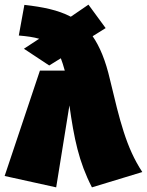

<svg xmlns="http://www.w3.org/2000/svg" viewBox="-25 -785 633 827"><path d="M449 -441C430 -524 405 -584 374 -629L430 -664L356 -765L280 -713C225 -742 159 -755 80 -764L56 -632C92 -629 120 -625 144 -618L139 -615L78 -575L187 -503L237 -534C243 -519 248 -502 254 -481H147L-5 -27L217 22L274 -331C294 -189 314 -89 371 22L588 -44C518 -150 491 -266 449 -441Z"/></svg>

Font: Fira Sans Ultra
Style: Regular
Weight: 950
Designer: Carrois Corporate & Edenspiekermann AG
Foundry: Carrois Corporate GbR & Edenspiekermann AG
Version: Version 4.203;PS 004.203;hotconv 1.0.88;makeotf.lib2.5.64775